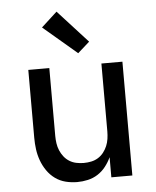

<svg xmlns="http://www.w3.org/2000/svg" viewBox="-55 -819 709 874"><g transform="rotate(-5 300.0 -382.5)"><path d="M263 8Q236 8 210 1.5Q184 -5 162.5 -20.5Q141 -36 125.5 -58.5Q110 -81 101 -106Q92 -131 88.5 -157Q85 -183 85 -210V-520H181V-210Q181 -193 183.5 -176Q186 -159 192.5 -143.5Q199 -128 209.5 -114.5Q220 -101 234.5 -92Q249 -83 266 -79.5Q283 -76 300 -76Q317 -76 334 -79.5Q351 -83 365.5 -92Q380 -101 390.5 -114.5Q401 -128 407.5 -143.5Q414 -159 416.5 -176Q419 -193 419 -210V-520H515V0H419V-92Q409 -70 393.5 -50Q378 -30 357 -16.5Q336 -3 311.5 2.5Q287 8 263 8ZM318 -576 164 -707 236 -773 372 -624Z"/></g></svg>

Font: Iosevka Custom Medium Extended
Style: Regular
Weight: 500
Width: 7
Monospace: yes
Designer: Belleve Invis
Foundry: Belleve Invis
Version: Version 11.2.4; ttfautohint (v1.8.4)